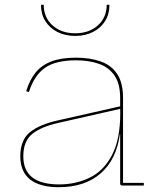

<svg xmlns="http://www.w3.org/2000/svg" viewBox="-20 -772 651 799"><path d="M488.5 0Q484 0 482 -2.2Q480 -4.5 480 -9V-236.5L481 -245L480.5 -302L480 -324.5V-364.5Q480 -423 456.8 -457.2Q433.5 -491.5 392.2 -506.2Q351 -521 296 -521Q210 -521 165.5 -488.5Q121 -456 100.5 -389L89 -392.5Q103 -439.5 128.5 -470.5Q154 -501.5 194.8 -516.8Q235.5 -532 296 -532Q355 -532 399.2 -516.2Q443.5 -500.5 467.8 -463.8Q492 -427 492 -364.5V-11H578.5V0ZM224.5 7Q146 7 105.2 -25.2Q64.5 -57.5 64.5 -121.5Q64.5 -189 104.2 -221.5Q144 -254 221 -271L484.5 -330.5V-320L222.5 -260.5Q151 -244.5 114 -214.5Q77 -184.5 77 -121.5Q77 -62.5 114.8 -33.5Q152.5 -4.5 226 -4.5Q295.5 -4.5 353.5 -32.8Q411.5 -61 446 -126.5Q480.5 -192 480.5 -302L484.5 -214.5H479Q465 -108.5 399.2 -50.8Q333.5 7 224.5 7ZM435.5 -752Q435.5 -713.5 417.5 -684.5Q399.5 -655.5 367.2 -639Q335 -622.5 293 -622.5Q251 -622.5 218.8 -639Q186.5 -655.5 168.5 -684.5Q150.5 -713.5 150.5 -752H162Q162 -699.5 198.5 -666.5Q235 -633.5 293 -633.5Q351 -633.5 387.5 -666.5Q424 -699.5 424 -752Z"/></svg>

Font: Hepta Slab ExtraLight Thin
Style: Regular
Weight: 250
Version: Version 1.102